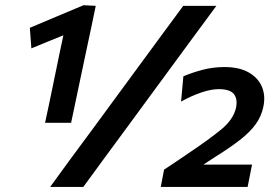

<svg xmlns="http://www.w3.org/2000/svg" viewBox="-20 -736 1086 756"><path d="M157.5 -252.5Q165 -288.5 172.5 -323Q179.5 -357 188.5 -400L215.5 -531Q219 -547 222.5 -563.5Q226 -580 229.5 -597Q200.5 -585 169 -572.5Q137.5 -559.5 103.5 -545.5L97.5 -626.5Q152 -649.5 204.2 -671.5Q256.5 -693.5 309 -715.5L357 -713L340 -631Q331 -590 322.5 -549L290.5 -397.5Q281.5 -354.5 274.5 -321.2Q267.5 -288 260 -252.5ZM177.5 0Q218 -55 256.5 -108.5Q295.5 -161.5 346 -229.5L528.5 -478Q580.5 -548.5 620 -602.5Q659.5 -656 701.5 -713H832Q790 -656 750.5 -602.5Q711 -548.5 659 -478L476.5 -229.5Q426 -161.5 387.2 -108.2Q348.5 -55 308 0ZM613 0 626 -68Q650 -83.5 673.5 -99.5Q696.5 -115.5 720.5 -131.5Q805.5 -188.5 852.5 -227.5Q899.5 -266.5 909.5 -312.5Q911.5 -323 911.5 -332Q911.5 -351.5 901.5 -365Q886 -385 841.5 -385Q811.5 -385 773.5 -372.2Q735.5 -359.5 693 -336L702 -435.5Q736 -450 777.2 -461Q818.5 -472 864 -472Q922 -472 959.2 -450.8Q996.5 -429.5 1011.5 -394Q1020.5 -372 1020.5 -347.5Q1020.5 -332 1017 -315.5Q1009 -277.5 986.5 -246.5Q964 -215.5 924.5 -184.8Q885 -154 825.5 -117L781 -88H972.5L955 0Z"/></svg>

Font: Heraclito SemiBold
Style: Italic
Weight: 600
Italic angle: -12°
Designer: Kostas Bartsokas (font) & Cristiano Sobral (main changes)
Foundry: Kostas Bartsokas (font) & Cristiano Sobral (main changes)
Version: Version 1.00;July 8, 2020;FontCreator 13.0.0.2655 64-bit